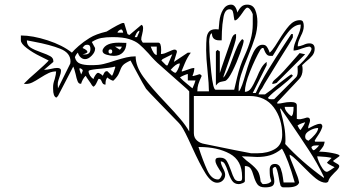

<svg xmlns="http://www.w3.org/2000/svg" viewBox="-20 -814 1554 828"><path d="M1010 -20Q991 -20 981 -34.5Q971 -49 963 -75Q956 -96 949.5 -107Q943 -118 932 -118Q932 -108 941 -90Q951 -72 951 -60Q951 -46 941 -36Q931 -26 916 -26Q891 -26 866 -66.5Q841 -107 808 -180Q804 -189 791.5 -215.5Q779 -242 769.5 -258.5Q760 -275 752 -283Q727 -309 671 -366.5Q615 -424 610 -431Q602 -442 563 -515L543 -553Q519 -542 511 -533.5Q503 -525 498 -510Q497 -508 492 -496Q487 -484 470 -467Q469 -466 467 -466Q463 -467 455.5 -471Q448 -475 443 -480Q438 -474 436.5 -467.5Q435 -461 435 -449Q428 -449 424.5 -452.5Q421 -456 417.5 -465Q414 -474 406 -474Q404 -474 397.5 -459Q391 -444 383 -440Q379 -443 376 -447Q373 -453 362 -468Q351 -483 350 -487Q343 -482 337 -470.5Q331 -459 330 -453H326Q319 -453 314.5 -464Q310 -475 306 -495Q300 -519 296 -527L230 -400L223 -393Q209 -398 209 -431V-440Q209 -454 216 -473Q222 -495 222 -506Q205 -506 190 -499Q175 -492 153 -478Q133 -465 119.5 -458.5Q106 -452 93 -452Q86 -452 83 -453Q104 -475 137 -503Q178 -539 190 -553Q185 -556 153 -571.5Q121 -587 95.5 -606.5Q70 -626 70 -640V-661Q121 -661 185.5 -640Q250 -619 290 -587Q299 -598 319.5 -616Q340 -634 366 -650Q393 -667 440 -678Q464 -693 484.5 -704Q505 -715 511 -715Q516 -715 516 -713L530 -667L538 -663L590 -707Q597 -704 597 -694V-691Q597 -682 593 -666Q589 -652 589 -643Q590 -640 592 -636Q594 -632 596 -630H663Q675 -630 675 -598L674 -581Q682 -581 690.5 -584Q699 -587 707 -591Q725 -599 730 -600H733Q743 -600 743 -590L730 -547L790 -587H803Q788 -567 777 -541Q766 -515 763 -507Q764 -506 766 -506Q769 -506 770 -507Q777 -509 792 -514.5Q807 -520 810 -520L818 -521Q818 -505 810 -487Q811 -486 813 -486Q818 -487 827.5 -490Q837 -493 840 -494Q845 -494 850 -487Q839 -463 835 -450Q831 -437 831 -420H881Q881 -450 875 -508Q869 -566 869 -597Q869 -634 871 -651Q873 -668 882 -678Q891 -688 911 -688L923 -687Q923 -691 926 -721Q929 -751 942 -772.5Q955 -794 977 -794Q988 -794 995 -783Q1002 -772 1003 -760Q1012 -777 1021.5 -785.5Q1031 -794 1046 -794Q1071 -794 1080.5 -771.5Q1090 -749 1090 -720Q1090 -686 1080 -653.5Q1070 -621 1049 -570Q1029 -522 1019 -490Q1009 -458 1009 -427Q1009 -422 1010 -420Q1017 -427 1024.5 -448.5Q1032 -470 1039 -495Q1056 -554 1072.5 -587.5Q1089 -621 1112 -621Q1124 -621 1129.5 -614Q1135 -607 1138.5 -598.5Q1142 -590 1143 -587Q1154 -596 1166.5 -615.5Q1179 -635 1182 -640Q1207 -681 1227.5 -704Q1248 -727 1273 -727Q1284 -727 1287 -719.5Q1290 -712 1290 -701Q1290 -682 1277 -658Q1276 -656 1270 -642Q1264 -628 1264 -614Q1272 -614 1288 -620Q1302 -627 1314 -627Q1337 -627 1337 -604Q1337 -587 1327 -574.5Q1317 -562 1298 -547L1283 -533Q1285 -521 1285 -515Q1285 -488 1270 -473L1176 -373V-367Q1187 -367 1205 -371Q1210 -372 1217 -373Q1224 -374 1234 -374Q1260 -374 1260 -360V-301Q1264 -301 1266 -300H1276Q1281 -301 1289.5 -303Q1298 -305 1303 -307H1307Q1317 -307 1317 -294Q1317 -289 1313 -279Q1309 -269 1309 -263Q1309 -261 1310 -260Q1320 -266 1335 -273Q1350 -280 1360 -280H1363Q1370 -277 1370 -269V-267Q1365 -250 1352 -231Q1339 -212 1337 -207L1339 -203H1380Q1380 -199 1376 -187Q1375 -184 1368 -174.5Q1361 -165 1356 -160Q1383 -160 1413.5 -154Q1444 -148 1444 -143Q1444 -141 1443 -140L1416 -120Q1419 -116 1426 -112.5Q1433 -109 1438 -105.5Q1443 -102 1443 -97Q1443 -88 1422 -69Q1420 -67 1409.5 -55.5Q1399 -44 1396 -33Q1396 -30 1392 -28Q1388 -26 1386 -26Q1365 -26 1342.5 -44Q1320 -62 1285 -98Q1282 -101 1263 -120Q1244 -139 1230 -147Q1229 -146 1229 -143Q1229 -136 1250 -86L1263 -53Q1266 -46 1270 -27Q1264 -6 1219 -6H1215Q1197 -6 1196 -7L1190 -13Q1185 -30 1182 -50Q1179 -67 1175 -80.5Q1171 -94 1167 -94Q1161 -94 1156 -87V-84Q1156 -76 1157 -70Q1158 -64 1159 -59Q1163 -43 1163 -32Q1163 -16 1152.5 -11Q1142 -6 1123 -6Q1100 -6 1090.5 -18.5Q1081 -31 1074 -55Q1068 -77 1060.5 -87.5Q1053 -98 1036 -98V-33Q1036 -28 1026 -24Q1016 -20 1010 -20ZM910 -427H990Q990 -428 1002.5 -480Q1015 -532 1034 -572Q1051 -609 1060.5 -642.5Q1070 -676 1070 -710V-753Q1067 -762 1060 -771.5Q1053 -781 1046 -781Q1040 -781 1025 -758Q1017 -746 1008 -736Q999 -726 993 -726Q990 -726 988.5 -740.5Q987 -755 984 -764.5Q981 -774 970 -774Q950 -774 944 -741Q938 -708 937 -678Q936 -648 936 -640H926Q894 -640 894 -670Q888 -670 885 -657.5Q882 -645 882 -634L883 -611Q883 -578 891 -502.5Q899 -427 910 -427ZM1150 -386H1154Q1163 -386 1163 -387L1256 -480Q1264 -487 1264 -507L1263 -527Q1264 -528 1277 -540Q1290 -552 1304.5 -570Q1319 -588 1323 -600V-607Q1317 -613 1316 -613Q1304 -613 1282 -605Q1260 -596 1246 -596Q1246 -613 1253 -630.5Q1260 -648 1261 -651Q1269 -669 1273 -681.5Q1277 -694 1277 -708Q1249 -708 1222.5 -675Q1196 -642 1169 -594L1156 -573H1146Q1136 -573 1130.5 -579Q1125 -585 1121.5 -593.5Q1118 -602 1116 -607H1110L1103 -600Q1080 -560 1058 -505Q1036 -450 1036 -418Q1052 -418 1062.5 -433Q1073 -448 1087 -479Q1097 -504 1107 -521Q1117 -538 1130 -547V-533L1070 -413H1083Q1105 -461 1136 -512Q1167 -563 1211 -629L1236 -667H1243V-653Q1239 -642 1181 -551Q1170 -532 1143 -489Q1116 -446 1110 -433Q1106 -429 1100.5 -419.5Q1095 -410 1095 -407H1123Q1147 -423 1178 -450Q1233 -493 1236 -493Q1238 -493 1240.5 -490.5Q1243 -488 1243 -487Q1227 -469 1189 -439Q1154 -413 1136 -393Q1137 -388 1140.5 -387Q1144 -386 1150 -386ZM487 -673H511Q511 -677 508.5 -682Q506 -687 503 -687Q499 -687 493 -682.5Q487 -678 487 -673ZM561 -654H571Q572 -658 576.5 -667Q581 -676 581 -678Q581 -681 580 -682Q571 -677 566.5 -666.5Q562 -656 561 -654ZM918 -599 928 -592V-499Q932 -513 950 -564.5Q968 -616 978 -645Q985 -667 998 -667V-652Q998 -638 967 -551Q949 -501 944 -485V-479Q960 -498 982 -560Q996 -598 1004.5 -616Q1013 -634 1024 -645Q1026 -645 1028.5 -642.5Q1031 -640 1031 -639Q1031 -628 1016 -586Q1001 -544 982.5 -507Q964 -470 951 -465Q944 -463 936.5 -462Q929 -461 923.5 -457.5Q918 -454 911 -445V-592ZM696 -369Q734 -329 758 -300.5Q782 -272 796 -247V-420Q787 -430 783 -433Q777 -439 697 -509L670 -533Q648 -551 620 -584Q596 -610 580 -623.5Q564 -637 537 -645.5Q510 -654 466 -654Q437 -654 416.5 -650Q396 -646 376 -633Q379 -628 383 -620Q387 -612 390 -607V-603Q390 -589 375.5 -574Q361 -559 347 -559Q336 -559 327.5 -567Q319 -575 316 -587Q312 -584 308 -577.5Q304 -571 303 -567Q308 -546 325.5 -539.5Q343 -533 370 -533H382Q405 -533 426.5 -538Q448 -543 477 -553Q506 -562 525.5 -566.5Q545 -571 565 -571Q565 -528 598.5 -482Q632 -436 696 -369ZM236 -480Q235 -477 232 -468Q229 -459 229 -450L230 -433L283 -540L284 -549Q284 -586 240.5 -603.5Q197 -621 127 -634L96 -640V-637Q96 -619 111.5 -609Q127 -599 158 -588Q184 -579 197 -571.5Q210 -564 210 -551V-547L170 -513H173Q182 -513 200 -517Q216 -521 226 -521Q243 -521 243 -510Q243 -498 236 -480ZM492 -630 525 -629Q525 -604 510.5 -588.5Q496 -573 471 -573Q458 -573 440 -578Q422 -583 422 -595Q422 -598 423 -600Q436 -630 492 -630ZM336 -580Q339 -579 346 -579Q370 -579 370 -603Q370 -612 367 -616.5Q364 -621 356 -621Q349 -621 345 -618Q341 -615 336 -607Q357 -598 357 -590Q357 -587 349 -583.5Q341 -580 336 -580ZM496 -600Q498 -600 501.5 -605Q505 -610 505 -613H476ZM656 -577V-613H630Q643 -577 656 -577ZM448 -592Q448 -583 456 -583Q464 -583 464 -592Q464 -601 456 -601Q448 -601 448 -592ZM1176 -460Q1176 -457 1167.5 -454.5Q1159 -452 1154 -452Q1154 -461 1164 -469.5Q1174 -478 1176 -480Q1199 -501 1233.5 -541Q1268 -581 1272 -585L1296 -580ZM700 -532Q703 -532 703 -533L723 -580L683 -560Q680 -559 676 -553L696 -533Q697 -532 700 -532ZM736 -500Q740 -500 747 -514Q754 -528 756 -540H753Q740 -540 716 -513Q720 -509 726.5 -504.5Q733 -500 736 -500ZM383 -473Q384 -479 391 -489.5Q398 -500 403 -500Q406 -500 414 -495Q422 -490 423 -487Q424 -489 428.5 -498Q433 -507 440 -507H443Q443 -507 463 -487Q467 -492 471.5 -506.5Q476 -521 477 -523Q477 -526 476 -527Q467 -524 447 -521.5Q427 -519 418 -518Q413 -518 396 -516Q379 -514 370.5 -512Q362 -510 362 -507Q362 -498 368 -488.5Q374 -479 383 -473ZM330 -493Q332 -497 334.5 -502.5Q337 -508 337 -510Q337 -513 332 -516.5Q327 -520 323 -520V-513ZM810 -433Q820 -455 823 -467H790V-495Q785 -494 774 -489.5Q763 -485 756 -480Q767 -468 787 -452Q807 -436 810 -433ZM816 -240Q816 -220 829.5 -208Q843 -196 863 -193Q1023 -160 1063 -153H1090Q1135 -153 1166 -171.5Q1197 -190 1197 -233Q1197 -302 1160.5 -351Q1124 -400 1056 -400H816ZM1236 -313Q1246 -316 1246 -353H1208Q1208 -343 1216.5 -332Q1225 -321 1236 -313ZM1376 -47Q1377 -48 1377 -50Q1377 -53 1376 -53Q1348 -111 1313.5 -164Q1279 -217 1219 -305Q1199 -333 1190 -347L1188 -342L1189 -340Q1201 -296 1206 -268Q1211 -240 1211 -207L1210 -193Q1277 -119 1376 -47ZM1276 -253Q1292 -275 1296 -287Q1293 -286 1282.5 -282.5Q1272 -279 1263 -273Q1270 -258 1276 -253ZM1310 -207Q1325 -218 1338.5 -234Q1352 -250 1352 -262Q1335 -262 1315.5 -251Q1296 -240 1296 -226Q1296 -219 1298.5 -215Q1301 -211 1310 -207ZM1333 -166Q1335 -166 1343 -173Q1351 -180 1356 -187H1346Q1338 -187 1333 -186Q1328 -185 1323 -180Q1323 -176 1326.5 -171Q1330 -166 1333 -166ZM976 -79Q984 -55 990.5 -44Q997 -33 1010 -33Q1019 -33 1021.5 -36Q1024 -39 1024 -46V-52Q1024 -122 971 -151Q918 -180 840 -180H836Q855 -121 873.5 -80.5Q892 -40 920 -40Q926 -40 931.5 -48.5Q937 -57 937 -63Q937 -68 926 -83Q909 -109 909 -120Q909 -129 913.5 -131.5Q918 -134 926 -134H930Q949 -134 957.5 -120.5Q966 -107 976 -79ZM1116 -20Q1142 -20 1150 -33Q1145 -47 1144 -56Q1143 -65 1143 -82Q1143 -107 1166 -107Q1184 -107 1191 -86.5Q1198 -66 1200 -48.5Q1202 -31 1203 -27H1251Q1223 -127 1196 -173Q1170 -152 1145 -144.5Q1120 -137 1089 -137Q1079 -137 1051 -139L1023 -140Q1046 -118 1057 -111Q1082 -91 1091.5 -76.5Q1101 -62 1104 -31Q1107 -28 1109 -24Q1111 -20 1116 -20ZM1390 -73Q1393 -73 1405.5 -81Q1418 -89 1423 -93Q1420 -95 1407 -101Q1394 -107 1390 -113L1410 -133Q1392 -138 1348 -140Q1348 -134 1355 -117Q1362 -100 1371.5 -86.5Q1381 -73 1390 -73Z"/></svg>

Font: Krikikrak Dingbats
Style: Regular
Weight: 400
Designer: Jenny du Carrois
Foundry: bBox Type GmbH
Version: Version 1.001